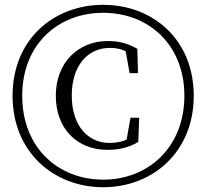

<svg xmlns="http://www.w3.org/2000/svg" viewBox="-20 -765 861 801"><path d="M410.6 16.1C616 16.1 788.3 -130.1 788.3 -365.3C788.3 -601.6 616 -744.9 410.6 -744.9C204.7 -744.9 32.4 -601.6 32.4 -365.3C32.4 -130.1 204.7 16.1 410.6 16.1ZM410.6 -15.6C222.2 -15.6 72.7 -149.1 72.7 -365.3C72.7 -579.9 222.2 -711.6 410.6 -711.6C599.7 -711.6 749.2 -578.9 749.2 -365.3C749.2 -152.7 600.5 -15.6 410.6 -15.6ZM428.2 -139.8C476.5 -139.8 517.6 -149.3 556.9 -172.8L560.7 -273.8H524.5L505.5 -167.9L541.3 -201.8C508.9 -176.4 470.8 -168.6 436.8 -168.6C346.6 -168.6 279.4 -241 279.4 -366.3C279.4 -490.8 345.6 -565.2 438.6 -565.2C476.9 -565.2 505.1 -555 538 -530.5L501.3 -568.1L520.7 -459.8H555.7L552.9 -561.4C513.1 -583.2 480.3 -593.8 429.3 -593.8C307 -593.8 212.8 -504.5 212.8 -365.3C212.8 -228.3 301.6 -139.8 428.2 -139.8Z"/></svg>

Font: Source Han Serif CN VF
Style: Regular
Weight: 250
Designer: Ryoko NISHIZUKA 西塚涼子 (kana & ideographs); Frank Grießhammer (Latin, Greek & Cyrillic); Wenlong ZHANG 张文龙 (bopomofo); San
Foundry: Adobe
Version: Version 2.002;hotconv 1.1.0;makeotfexe 2.6.0